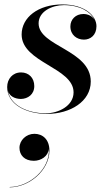

<svg xmlns="http://www.w3.org/2000/svg" viewBox="-20 -490 467 843"><path d="M378.5 -132C378.5 -271.5 149.5 -286 149.5 -387.5C149.5 -439.5 208 -467.5 260.5 -467.5C330.5 -467.5 377.5 -438.5 394.5 -404C385 -419 367.5 -428.5 346 -428.5C312 -428.5 289 -404.5 289 -374C289 -336.5 317.5 -316 348.5 -316C377 -316 403.5 -335.5 403.5 -375C403.5 -419.5 354.5 -470.5 254 -470.5C147.5 -470.5 75 -413.5 75 -338.5C75 -215 303 -193.5 303 -84.5C303 -24.5 235.5 7.5 181.5 7.5C102.5 7.5 26.5 -26.5 15 -90.5C22 -67.5 45 -56 71.5 -55.5C102.5 -56 130.5 -75.5 130.5 -112C130.5 -148 106.5 -172 72.5 -172C35 -172 11.5 -143 11.5 -108C11.5 -33.5 91.5 10 187 10C288.5 10 378.5 -44.5 378.5 -132ZM65.5 159C65.5 190.5 87 216 128.5 216C160.5 216 191.5 196 194.5 163.5C200.5 254 106.5 331 22.5 331V332.5C107.5 332.5 197 258 197 171C197 123 168 97.5 131 97.5C94.5 97.5 65.5 126.5 65.5 159Z"/></svg>

Font: Bodoni* 96pt Medium
Style: Italic
Weight: 500
Italic angle: -13°
Version: Version 2.3